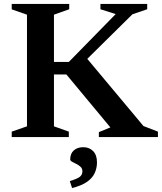

<svg xmlns="http://www.w3.org/2000/svg" viewBox="-20 -696 822 975"><path d="M708.5 -56 782 -27.5V0H482V-25L540.5 -49L317 -318H206.5V-381.5H329.5L567.5 -624.5L490 -649V-676H727.5V-649L652.5 -623.5L377.5 -352L410 -413ZM254 -621.5V-54.5L329.5 -27.5V0H39.5V-27.5L117 -54.5V-621.5L39.5 -648.5V-676H331.5V-649ZM334.5 223.5Q373 212 385.8 201.5Q398.5 191 398.5 174Q398.5 160 389.2 151.2Q380 142.5 367.5 136.5Q355 130.5 345.8 125.2Q336.5 120 336.5 114Q336.5 84.5 354.5 68Q372.5 51.5 403 51.5Q433 51.5 452.8 71.2Q472.5 91 472.5 128.5Q472.5 157 461.2 182.2Q450 207.5 422.5 227Q395 246.5 346 259Z"/></svg>

Font: Newsreader 16pt 16pt SemiBold
Style: Regular
Weight: 600
Version: Version 1.003